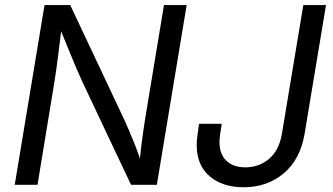

<svg xmlns="http://www.w3.org/2000/svg" viewBox="-20 -748 1347 777"><path d="M39.6 0 160.2 -727.5H264.2L484.4 -260.3Q491.2 -245.6 502.9 -218.5Q514.6 -191.4 528.3 -156.5Q542 -121.6 554.2 -81.5L543.9 -77.6Q546.9 -116.2 551.3 -153.3Q555.7 -190.4 560.5 -222.4Q565.4 -254.4 568.8 -275.9L643.6 -727.5H735.4L614.7 0H510.3L314 -415.5Q302.7 -439.9 289.8 -470Q276.9 -500 259.8 -542Q242.7 -584 218.3 -644L231 -649.4Q223.6 -590.8 218 -545.4Q212.4 -500 208 -468Q203.6 -436 200.2 -416.5L131.8 0ZM965.3 9.8Q880.4 9.8 828.1 -34.9Q775.9 -79.6 775.9 -162.6Q775.9 -169.9 776.6 -178.7Q777.3 -187.5 779.5 -203.6Q781.7 -219.7 785.6 -247.1H877.4Q873.5 -221.7 871.3 -207.5Q869.1 -193.4 868.7 -186.3Q868.2 -179.2 868.2 -173.8Q868.2 -124 896.2 -97.4Q924.3 -70.8 973.1 -70.8Q1028.3 -70.8 1069.1 -105.5Q1109.9 -140.1 1121.1 -208L1207.5 -727.5H1299.3L1212.9 -208Q1195.8 -104 1128.9 -47.1Q1062 9.8 965.3 9.8Z"/></svg>

Font: Inter 18pt
Style: Italic
Weight: 400
Italic angle: -9.3988°
Designer: Rasmus Andersson
Foundry: rsms
Version: Version 4.001;git-66647c0bb